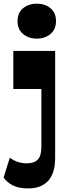

<svg xmlns="http://www.w3.org/2000/svg" viewBox="-49 -837 385 1067"><path d="M155 -622.3Q110.5 -622.3 79.5 -647.9Q48.5 -673.5 48.5 -719.5Q48.5 -766.5 79.5 -791.6Q110.5 -816.7 155 -816.7Q200.5 -816.7 231.4 -791.6Q262.2 -766.5 262.2 -719.5Q262.2 -673.5 231.4 -647.9Q200.5 -622.3 155 -622.3ZM109 210Q56 210 23.5 194Q-9 178 -29 149.3L5.7 39Q46 71 101.7 70.5Q140.7 70.5 160.9 49.9Q181 29.3 181 -22V-342.5H25V-554H257.5V38Q257.5 126.5 218.4 168.3Q179.2 210 109 210Z"/></svg>

Font: Savate ExtraLight
Style: Regular
Weight: 200
Designer: Max Esnée
Foundry: Plomb Type
Version: Version 2.000